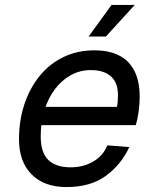

<svg xmlns="http://www.w3.org/2000/svg" viewBox="-20 -746 640 778"><path d="M249 12Q159 12 108 -39.5Q57 -91 57 -182Q57 -257 78.5 -322.5Q100 -388 140 -437.5Q180 -487 236.5 -514.5Q293 -542 363 -542Q422 -542 463 -521Q504 -500 525 -458Q546 -416 546 -354Q546 -326 542 -295.5Q538 -265 530 -239H135L151 -313H454Q456 -322 457 -333Q458 -344 458 -361Q458 -411 429.5 -436.5Q401 -462 348 -462Q304 -462 267 -441.5Q230 -421 202.5 -384.5Q175 -348 160 -299Q145 -250 145 -194Q145 -127 176 -97.5Q207 -68 266 -68Q318 -68 358 -91.5Q398 -115 415 -157L504 -150Q471 -79 409 -33.5Q347 12 249 12ZM339 -598 432 -726H526L409 -598Z"/></svg>

Font: Geist Mono
Style: Italic
Weight: 400
Italic angle: -12°
Monospace: yes
Designer: Basement.studio, Andrés Briganti, Mateo Zaragoza
Foundry: Basement.studio, Vercel, Andrés Briganti, Guido Ferreyra, Mateo Zaragoza
Version: Version 1.500